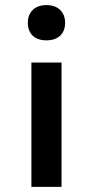

<svg xmlns="http://www.w3.org/2000/svg" viewBox="-20 -732 368 752"><path d="M162 -574Q127.5 -574 108.2 -592.2Q89 -610.5 89 -643Q89 -674 108.2 -693Q127.5 -712 162 -712Q196 -712 215.5 -693Q235 -674 235 -643Q235 -610.5 215.5 -592.2Q196 -574 162 -574ZM103 0V-487H221V0Z"/></svg>

Font: Karla ExtraLight
Style: Bold
Weight: 700
Version: Version 2.001